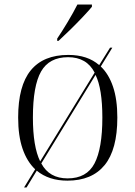

<svg xmlns="http://www.w3.org/2000/svg" viewBox="-20 -786 596 846"><path d="M232 -616Q253 -647 278.5 -689.5Q304 -732 321 -766H385V-756Q371 -739 345 -711.5Q319 -684 290 -655.5Q261 -627 238 -606H232ZM135 -40Q99 -74 79.5 -130.5Q60 -187 60 -268Q60 -408 115.5 -476Q171 -544 281 -544Q366 -544 417 -499L465 -576H475L424 -493Q459 -460 478 -404Q497 -348 497 -268Q497 -127 441 -58.5Q385 10 277 10Q195 10 142 -34L97 40H86ZM397 -466Q362 -534 280 -534Q197 -534 161 -471Q125 -408 125 -268Q125 -140 157 -75ZM278 0Q362 0 396.5 -66Q431 -132 431 -268Q431 -395 401 -456L162 -66Q197 0 278 0Z"/></svg>

Font: Noto Serif Display Light
Style: Regular
Weight: 300
Designer: Monotype Design Team
Foundry: Monotype Imaging Inc.
Version: Version 2.009